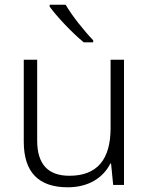

<svg xmlns="http://www.w3.org/2000/svg" viewBox="-20 -786 636 816"><path d="M259 -766H191V-758C220 -717 287 -646 336 -606H376V-615C338 -654 284 -722 259 -766ZM507 -532H450V-242C450 -107 392 -39 275 -39C185 -39 138 -87 138 -189V-532H81V-184C81 -53 145 10 268 10C359 10 420 -33 449 -91H452L461 0H507Z"/></svg>

Font: Noto Sans Meetei Mayek Light
Style: Regular
Weight: 300
Designer: Monotype Design Team and Neelakash Kshetrimayum
Foundry: Monotype Imaging Inc.
Version: Version 2.002